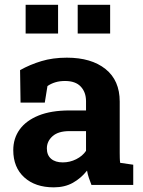

<svg xmlns="http://www.w3.org/2000/svg" viewBox="-20 -782 603 812"><path d="M207.5 10.3Q128.9 10.3 82.5 -32Q36.1 -74.2 36.1 -147Q36.1 -196.8 63.2 -234.4Q90.3 -272 143.3 -293.5Q196.3 -314.9 273.9 -314.9H343.8V-354Q343.8 -392.1 321.5 -415.8Q299.3 -439.5 254.9 -439.5Q231.9 -439.5 213.6 -433.8Q195.3 -428.2 180.7 -418L169.4 -348.1H66.9L64.9 -485.4Q106.4 -508.8 154.8 -523.4Q203.1 -538.1 262.7 -538.1Q366.2 -538.1 426.3 -490Q486.3 -441.9 486.3 -352.5V-134.8Q486.3 -124 486.6 -113.5Q486.8 -103 488.3 -93.3L543.5 -85.4V0H366.7Q361.3 -13.7 356 -29.3Q350.6 -44.9 348.1 -60.5Q322.8 -28.3 288.3 -9Q253.9 10.3 207.5 10.3ZM245.6 -95.2Q275.4 -95.2 302.2 -108.6Q329.1 -122.1 343.8 -144V-227.5H273.4Q226.6 -227.5 202.4 -206.1Q178.2 -184.6 178.2 -154.3Q178.2 -126 196 -110.6Q213.9 -95.2 245.6 -95.2ZM308.6 -640.1V-761.7H445.8V-640.1ZM88.4 -640.1V-761.7H225.6V-640.1Z"/></svg>

Font: Roboto Slab LO
Style: Bold
Weight: 700
Designer: Google
Version: Version 2.000